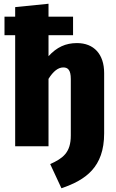

<svg xmlns="http://www.w3.org/2000/svg" viewBox="-20 -781 621 1025"><path d="M391 -551C330 -551 283 -529 239 -481V-593H370V-692H239V-761L61 -743V-692H4V-593H61V0H239V-360C264 -400 290 -421 318 -421C342 -421 358 -408 358 -359V-58C358 34 316 64 248 95L308 224C437 180 536 112 536 -69V-391C536 -492 481 -551 391 -551Z"/></svg>

Font: Fira Sans ExtraBold
Style: Regular
Weight: 800
Designer: bBox Type GmbH & Carrois Corporate GbR & Edenspiekermann AG
Foundry: bBox Type GmbH & Carrois Corporate GbR & Edenspiekermann AG
Version: Version 4.300;PS 004.300;hotconv 1.0.88;makeotf.lib2.5.64775